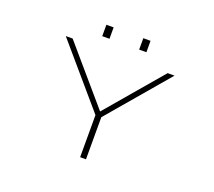

<svg xmlns="http://www.w3.org/2000/svg" viewBox="-139 -1046 1378 1234"><g transform="rotate(20 550.0 -429.0)"><path d="M521 0V-288L168 -700H215L541 -320L865 -700H912L561 -288V0ZM388.5 -857.5H438V-779.5H388.5ZM641 -857.5H690.5V-779.5H641Z"/></g></svg>

Font: Trispace Expanded Thin
Style: Regular
Weight: 100
Width: 7
Designer: Tyler Finck
Foundry: Etcetera Type Company
Version: Version 1.210; ttfautohint (v1.8.3)